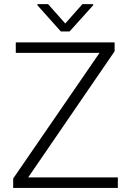

<svg xmlns="http://www.w3.org/2000/svg" viewBox="-20 -918 639 938"><path d="M555.7 -51.3V0H44.4V-45.9L466.3 -659.7H57.1V-710.9H540V-667.5L117.7 -51.3ZM214.8 -897.9 298.8 -803.2 382.8 -897.9H435.1V-892.1L319.8 -764.2H277.3L162.6 -892.6V-897.9Z"/></svg>

Font: Vazirmatn RD UI ExtraLight
Style: Regular
Weight: 200
Designer: Saber Rastikerdar
Foundry: Saber Rastikerdar
Version: Version 33.003